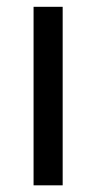

<svg xmlns="http://www.w3.org/2000/svg" viewBox="-20 -542 287 564"><path d="M78.6 2.4V-522H164.1V2.4Z"/></svg>

Font: Proletarsk
Style: Regular
Weight: 400
Designer: Peter Wiegel, original typeface by Carl Albert Fahrenwaldt 1901
Foundry: Peter Wiegel
Version: Version 1.000 2010 initial release